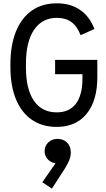

<svg xmlns="http://www.w3.org/2000/svg" viewBox="-20 -752 640 1162"><path d="M323 16Q235.5 16 172.8 -27.2Q110 -70.5 76.5 -151.5Q43 -232.5 43 -346V-363Q43 -479 76.5 -561.5Q110 -644 172.8 -688Q235.5 -732 323.5 -732Q406.5 -732 464.5 -692.2Q522.5 -652.5 551.5 -576.5L467.5 -539Q448 -592 412.8 -618Q377.5 -644 325.5 -644Q235 -644 186 -571.5Q137 -499 137 -365.5V-343.5Q137 -212.5 185.2 -142.2Q233.5 -72 323.5 -72Q399.5 -72 439.2 -124.2Q479 -176.5 479 -276.5V-303H313.5V-389.5H569V-285Q569 -142.5 504.2 -63.2Q439.5 16 323 16ZM294 389.5 236 351 330.5 215.5 330 238Q294.5 236.5 272.2 215.5Q250 194.5 250 163Q250 131 272.2 109.8Q294.5 88.5 327.5 88.5Q364 88.5 386.2 111.2Q408.5 134 408.5 171Q408.5 193 399.2 217.2Q390 241.5 369.5 273Z"/></svg>

Font: Google Sans Code
Style: Regular
Weight: 400
Monospace: yes
Designer: Google Sans Code Authors
Foundry: Google LLC
Version: Version 6.000